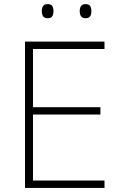

<svg xmlns="http://www.w3.org/2000/svg" viewBox="-20 -917 591 937"><path d="M490 0H102V-714H490V-678H141V-394H470V-358H141V-36H490ZM184 -863Q184 -878 190.5 -887.5Q197 -897 212 -897Q229 -897 235 -887.5Q241 -878 241 -863Q241 -847 235 -837.5Q229 -828 212 -828Q197 -828 190.5 -837.5Q184 -847 184 -863ZM369 -863Q369 -878 375.5 -887.5Q382 -897 397 -897Q414 -897 420 -887.5Q426 -878 426 -863Q426 -847 420 -837.5Q414 -828 397 -828Q382 -828 375.5 -837.5Q369 -847 369 -863Z"/></svg>

Font: Noto Sans Devanagari ExtraLight
Style: Regular
Weight: 200
Designer: Jelle Bosma - Monotype Design Team
Foundry: Monotype Imaging Inc.
Version: Version 2.004; ttfautohint (v1.8.4.7-5d5b)